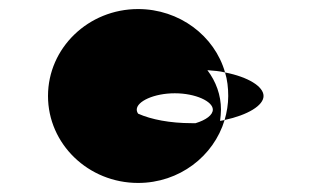

<svg xmlns="http://www.w3.org/2000/svg" viewBox="-20 -708 732 424"><path d="M86 -496C86 -390 175 -304 285 -304C376 -304 452 -363 476 -443C473 -442 470 -442 466 -441C467 -449 468 -458 468 -466C468 -498 457 -528 438 -553C452 -552 465 -551 477 -548C454 -629 376 -688 285 -688C175 -688 86 -602 86 -496ZM282 -466C282 -484 320 -502 366 -502C412 -502 450 -484 450 -466C450 -454 435 -443 412 -436H403C356 -436 314 -444 285 -457C283 -460 282 -463 282 -466ZM476 -443C527 -454 562 -475 562 -496C562 -517 528 -538 477 -548C482 -532 484 -514 484 -496C484 -478 481 -460 476 -443Z"/></svg>

Font: Ampere
Style: SC
Weight: 400
Version: Version 1